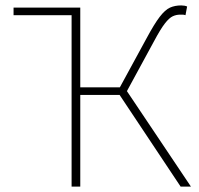

<svg xmlns="http://www.w3.org/2000/svg" viewBox="-20 -688 734 708"><path d="M276 -660 244 -632H30V-660ZM244 0V-660H276V-366H422L520 -546Q549 -600 569 -626Q589 -652 607 -660Q625 -668 648 -668Q654 -668 660 -667Q666 -666 670 -664L664 -632Q658 -634 653.5 -634Q649 -634 644 -634Q630 -634 617 -628Q604 -622 588 -601.5Q572 -581 548 -536L448 -352L684 0H646L421 -338H276V0Z"/></svg>

Font: Source Sans Variable
Style: Regular
Weight: 200
Designer: Paul D. Hunt
Foundry: Adobe Systems Incorporated
Version: Version 3.006;hotconv 1.0.111;makeotfexe 2.5.65597